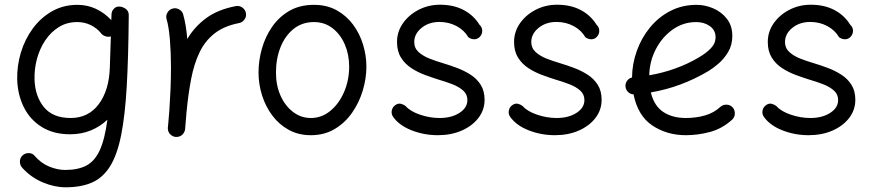

<svg xmlns="http://www.w3.org/2000/svg" viewBox="-20 -546 3708 817"><path d="M487.3 -518.1Q489.3 -518.1 491.2 -517.6Q492.2 -517.6 493.2 -517.6Q498.5 -517.1 503.4 -514.6Q527.8 -504.9 527.8 -482.4V-481.4Q527.8 -479 527.8 -476.6V-474.6Q526.4 -302.7 519.3 -178.7Q512.2 -54.7 495.6 28.6Q479 111.8 449 160.6Q418.9 209.5 372.6 230.2Q326.2 251 259.3 251Q211.9 251 161.9 230Q111.8 209 74.7 168Q64.5 156.7 64.7 141.4Q64.9 126 75.7 115.7Q86.9 105 102.8 105.5Q118.7 106 127.4 117.2Q154.3 148.4 189.5 162.8Q224.6 177.2 257.3 177.2Q311.5 177.2 347.2 158.7Q382.8 140.1 404.3 93.8Q425.8 47.4 437 -36.6Q406.2 -7.3 366.2 9Q326.2 25.4 278.3 25.4Q208 25.4 158.2 -5.4Q108.4 -36.1 81.8 -89.1Q55.2 -142.1 53.2 -207.5Q51.8 -265.6 68.8 -322.3Q85.9 -378.9 119.6 -424.8Q153.3 -470.7 201.4 -498Q249.5 -525.4 309.1 -525.4Q352.1 -525.4 388.4 -508.3Q424.8 -491.2 453.6 -460.4L454.6 -486.3Q455.6 -500.5 465.8 -509.8Q474.6 -518.6 487.3 -518.1ZM280.8 -43.9Q356.4 -43.9 400.4 -103Q444.3 -162.1 447.3 -258.3L451.7 -391.1Q439.9 -387.7 427.5 -392.1Q415 -396.5 408.2 -406.7Q392.6 -425.8 366.5 -439Q340.3 -452.1 308.6 -452.1Q264.6 -452.1 230.5 -430.9Q196.3 -409.7 172.6 -374.3Q148.9 -338.9 137.2 -295.2Q125.5 -251.5 127 -206.5Q129.4 -136.2 167 -90.1Q204.6 -43.9 280.8 -43.9Z M727.1 36.6Q722.2 36.1 717.8 34.2Q717.8 34.2 717.8 34.2Q716.8 33.7 716.3 33.7Q698.7 25.9 694.8 7.3Q694.8 6.8 694.8 6.3Q694.8 6.3 694.8 5.4Q693.8 1 694.3 -3.9Q694.3 -5.9 694.8 -7.3Q696.3 -24.9 697.8 -42.2Q699.2 -59.6 700.7 -76.7Q703.6 -119.1 705.6 -166.3Q707.5 -213.4 707.5 -259.8Q707.5 -322.3 702.9 -377.7Q698.2 -433.1 689 -463.9Q684.6 -478 692.1 -491.7Q699.7 -505.4 713.9 -509.3Q728 -513.7 741.7 -506.3Q755.4 -499 759.3 -484.9Q765.6 -463.4 770 -436.8Q774.4 -410.2 776.9 -379.9Q807.1 -431.6 856.9 -468.5Q906.7 -505.4 983.4 -520Q998 -522.9 1010.7 -514.2Q1023.4 -505.4 1026.4 -490.7Q1029.3 -476.1 1020.5 -463.4Q1011.7 -450.7 997.1 -447.8Q933.6 -435.5 893.1 -403.8Q852.5 -372.1 829.1 -323.2Q805.7 -274.4 793.5 -210.7Q781.2 -147 773.9 -70.8Q771 -31.2 767.6 3.9Q767.1 8.8 765.1 13.2Q765.1 13.2 765.1 13.2Q764.6 14.2 764.6 14.6Q756.8 32.2 738.3 36.1Q737.8 36.1 737.3 36.1Q736.8 36.1 736.3 36.1Q731.9 37.1 727.1 36.6Z M1315.9 -525.4Q1371.6 -525.4 1413.3 -502Q1455.1 -478.5 1483.2 -440.2Q1511.2 -401.9 1525.1 -355.5Q1539.1 -309.1 1539.1 -262.7Q1539.1 -211.4 1523.4 -159.9Q1507.8 -108.4 1477.8 -65.7Q1447.8 -22.9 1403.8 3.2Q1359.9 29.3 1302.7 29.3Q1250 29.3 1208.7 6.6Q1167.5 -16.1 1138.9 -54.2Q1110.4 -92.3 1095.2 -139.9Q1080.1 -187.5 1080.1 -237.3Q1080.1 -288.6 1094.5 -339.4Q1108.9 -390.1 1138.2 -432.4Q1167.5 -474.6 1211.7 -500Q1255.9 -525.4 1315.9 -525.4ZM1315.9 -452.1Q1265.6 -452.1 1229.2 -422.9Q1192.9 -393.6 1173.6 -345Q1154.3 -296.4 1154.3 -237.3Q1154.3 -182.6 1173.8 -138.9Q1193.4 -95.2 1227.1 -69.6Q1260.7 -43.9 1302.7 -43.9Q1349.1 -43.9 1386 -74.5Q1422.9 -105 1444.3 -155Q1465.8 -205.1 1465.8 -262.7Q1465.8 -313.5 1447.3 -356.7Q1428.7 -399.9 1395 -426Q1361.3 -452.1 1315.9 -452.1Z M2022.5 -390.1Q2013.2 -379.4 1999.3 -378.9Q1985.4 -378.4 1972.7 -387.7Q1955.6 -417.5 1922.6 -435.1Q1889.6 -452.6 1850.1 -452.6Q1804.7 -452.6 1773.7 -427.2Q1742.7 -401.9 1742.7 -367.2Q1742.7 -341.3 1761.2 -324.5Q1779.8 -307.6 1807.9 -296.6Q1835.9 -285.6 1865.7 -276.9Q1893.6 -268.6 1924.3 -257.1Q1955.1 -245.6 1981.9 -228.5Q2008.8 -211.4 2025.4 -185.3Q2042 -159.2 2042 -121.6Q2042 -78.1 2015.6 -43.9Q1989.3 -9.8 1944.3 9.8Q1899.4 29.3 1843.3 29.3Q1784.2 29.3 1731.4 8.5Q1678.7 -12.2 1652.8 -48.8Q1644 -61.5 1647.2 -76.2Q1650.4 -90.8 1662.6 -99.1Q1674.8 -107.4 1686.5 -104.2Q1698.2 -101.1 1706.1 -94.7Q1725.6 -72.3 1767.1 -58.1Q1808.6 -43.9 1850.6 -43.9Q1901.4 -43.9 1935.1 -65.7Q1968.8 -87.4 1968.8 -120.1Q1968.8 -145 1950.7 -160.9Q1932.6 -176.8 1905 -187.5Q1877.4 -198.2 1848.6 -206.5Q1820.3 -215.3 1789.1 -226.8Q1757.8 -238.3 1730.5 -256.1Q1703.1 -273.9 1686.3 -301Q1669.4 -328.1 1669.4 -367.2Q1669.4 -411.1 1694.6 -447Q1719.7 -482.9 1761.5 -504.4Q1803.2 -525.9 1852.5 -525.9Q1910.2 -525.9 1952.9 -503.4Q1995.6 -481 2020.5 -440.4Q2031.7 -430.2 2032 -415.5Q2032.2 -400.9 2022.5 -390.1Z M2520.5 -390.1Q2511.2 -379.4 2497.3 -378.9Q2483.4 -378.4 2470.7 -387.7Q2453.6 -417.5 2420.7 -435.1Q2387.7 -452.6 2348.1 -452.6Q2302.7 -452.6 2271.7 -427.2Q2240.7 -401.9 2240.7 -367.2Q2240.7 -341.3 2259.3 -324.5Q2277.8 -307.6 2305.9 -296.6Q2334 -285.6 2363.8 -276.9Q2391.6 -268.6 2422.4 -257.1Q2453.1 -245.6 2480 -228.5Q2506.8 -211.4 2523.4 -185.3Q2540 -159.2 2540 -121.6Q2540 -78.1 2513.7 -43.9Q2487.3 -9.8 2442.4 9.8Q2397.5 29.3 2341.3 29.3Q2282.2 29.3 2229.5 8.5Q2176.8 -12.2 2150.9 -48.8Q2142.1 -61.5 2145.3 -76.2Q2148.4 -90.8 2160.6 -99.1Q2172.9 -107.4 2184.6 -104.2Q2196.3 -101.1 2204.1 -94.7Q2223.6 -72.3 2265.1 -58.1Q2306.6 -43.9 2348.6 -43.9Q2399.4 -43.9 2433.1 -65.7Q2466.8 -87.4 2466.8 -120.1Q2466.8 -145 2448.7 -160.9Q2430.7 -176.8 2403.1 -187.5Q2375.5 -198.2 2346.7 -206.5Q2318.4 -215.3 2287.1 -226.8Q2255.9 -238.3 2228.5 -256.1Q2201.2 -273.9 2184.3 -301Q2167.5 -328.1 2167.5 -367.2Q2167.5 -411.1 2192.6 -447Q2217.8 -482.9 2259.5 -504.4Q2301.3 -525.9 2350.6 -525.9Q2408.2 -525.9 2450.9 -503.4Q2493.7 -481 2518.6 -440.4Q2529.8 -430.2 2530 -415.5Q2530.3 -400.9 2520.5 -390.1Z M3095.2 -36.6Q3052.2 2 3001 15.6Q2949.7 29.3 2898.9 29.3Q2817.4 29.3 2755.9 -12Q2694.3 -53.2 2675.8 -144.5Q2662.1 -145 2652.3 -154.8Q2642.6 -164.6 2641.6 -178.2Q2640.6 -191.9 2648.7 -202.6Q2656.7 -213.4 2669.4 -216.3Q2669.9 -273.4 2689.5 -328.6Q2709 -383.8 2745.1 -428.2Q2781.2 -472.7 2831.8 -499Q2882.3 -525.4 2944.3 -525.4Q2980 -525.4 3014.9 -510.5Q3049.8 -495.6 3073 -466.1Q3096.2 -436.5 3096.2 -393.1Q3096.2 -354.5 3078.4 -324.7Q3060.5 -294.9 3036.6 -274.7Q3012.7 -254.4 2994.6 -243.7Q2878.9 -174.8 2749.5 -152.8Q2763.2 -95.7 2802 -69.8Q2840.8 -43.9 2898.9 -43.9Q2942.4 -43.9 2980.2 -54.9Q3018.1 -65.9 3045.4 -91.3Q3056.6 -101.1 3072 -100.6Q3087.4 -100.1 3097.7 -88.9Q3107.4 -77.6 3106.9 -62.3Q3106.4 -46.9 3095.2 -36.6ZM2942.4 -452.1Q2887.7 -452.1 2843 -420.7Q2798.3 -389.2 2771.2 -337.6Q2744.1 -286.1 2742.7 -225.6Q2799.8 -235.4 2853.5 -254.6Q2907.2 -273.9 2954.6 -302.2Q2984.9 -319.8 3004.9 -340.6Q3024.9 -361.3 3024.9 -387.7Q3024.9 -417.5 3000.7 -434.8Q2976.6 -452.1 2942.4 -452.1Z M3600.1 -390.1Q3590.8 -379.4 3576.9 -378.9Q3563 -378.4 3550.3 -387.7Q3533.2 -417.5 3500.2 -435.1Q3467.3 -452.6 3427.7 -452.6Q3382.3 -452.6 3351.3 -427.2Q3320.3 -401.9 3320.3 -367.2Q3320.3 -341.3 3338.9 -324.5Q3357.4 -307.6 3385.5 -296.6Q3413.6 -285.6 3443.4 -276.9Q3471.2 -268.6 3502 -257.1Q3532.7 -245.6 3559.6 -228.5Q3586.4 -211.4 3603 -185.3Q3619.6 -159.2 3619.6 -121.6Q3619.6 -78.1 3593.3 -43.9Q3566.9 -9.8 3522 9.8Q3477.1 29.3 3420.9 29.3Q3361.8 29.3 3309.1 8.5Q3256.3 -12.2 3230.5 -48.8Q3221.7 -61.5 3224.9 -76.2Q3228 -90.8 3240.2 -99.1Q3252.4 -107.4 3264.2 -104.2Q3275.9 -101.1 3283.7 -94.7Q3303.2 -72.3 3344.7 -58.1Q3386.2 -43.9 3428.2 -43.9Q3479 -43.9 3512.7 -65.7Q3546.4 -87.4 3546.4 -120.1Q3546.4 -145 3528.3 -160.9Q3510.3 -176.8 3482.7 -187.5Q3455.1 -198.2 3426.3 -206.5Q3397.9 -215.3 3366.7 -226.8Q3335.4 -238.3 3308.1 -256.1Q3280.8 -273.9 3263.9 -301Q3247.1 -328.1 3247.1 -367.2Q3247.1 -411.1 3272.2 -447Q3297.4 -482.9 3339.1 -504.4Q3380.9 -525.9 3430.2 -525.9Q3487.8 -525.9 3530.5 -503.4Q3573.2 -481 3598.1 -440.4Q3609.4 -430.2 3609.6 -415.5Q3609.9 -400.9 3600.1 -390.1Z"/></svg>

Font: Mikhak Regular
Style: Regular
Weight: 400
Designer: Amin Abedi
Version: Version 3.3